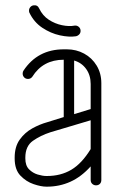

<svg xmlns="http://www.w3.org/2000/svg" viewBox="-20 -695 453 720"><path d="M360 -20Q360 -11 354.5 -5.5Q349 0 340 0Q332 0 326 -5.5Q320 -11 320 -20V-71Q285 -32 244 -13.5Q203 5 156 5H154Q134 5 106 -4.5Q78 -14 56.5 -36.5Q35 -59 35 -101V-104Q35 -145 54 -171.5Q73 -198 101 -213.5Q129 -229 158 -237L219 -256V-471Q141 -471 101 -407Q95 -399 85 -399Q76 -399 70.5 -405Q65 -411 65 -419Q65 -426 68 -430Q121 -510 219 -510H231Q266 -510 295.5 -494Q325 -478 342.5 -449Q360 -420 360 -383ZM320 -380Q320 -413 303 -436.5Q286 -460 258 -468V-267L320 -286ZM154 -35H156Q208 -35 247.5 -58.5Q287 -82 320 -136V-244L169 -199Q132 -187 103.5 -167Q75 -147 75 -104V-101Q75 -74 89 -60Q103 -46 121.5 -40.5Q140 -35 154 -35ZM127 -663Q140 -636 163 -621Q186 -606 212.5 -600.5Q239 -595 260 -599Q268 -600 274.5 -595Q281 -590 282 -582Q283 -573 278 -567Q273 -561 265 -559Q239 -555 204.5 -562.5Q170 -570 138.5 -591Q107 -612 90 -648Q89 -650 89 -653Q88 -661 93 -667.5Q98 -674 106 -675Q121 -677 127 -663Z"/></svg>

Font: Libertine Sup Light
Style: Regular
Weight: 300
Designer: Bastien Sozeau
Foundry: NBR — Bastien Sozeau
Version: Version 2.003; ttfautohint (v1.8.4.7-5d5b);gftools[0.9.33]